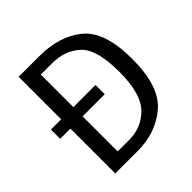

<svg xmlns="http://www.w3.org/2000/svg" viewBox="-184 -829 968 968"><g transform="rotate(-45 300.0 -344.5)"><path d="M562 -348Q562 -152 472.5 -76Q383 0 251 0H93V-320H20V-386H93V-689H240Q384 -689 473 -616Q562 -543 562 -348ZM470 -348Q470 -509 411 -563.5Q352 -618 261 -618H180V-386H338V-320H180V-70H262Q351 -70 410.5 -131.5Q470 -193 470 -348Z"/></g></svg>

Font: Fira Mono
Style: Regular
Weight: 400
Designer: Carrois Corporate & Edenspiekermann AG
Foundry: Carrois Corporate GbR & Edenspiekermann AG
Version: Version 3.206